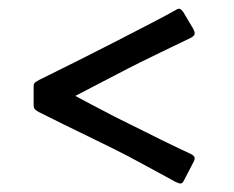

<svg xmlns="http://www.w3.org/2000/svg" viewBox="-20 -504 539 443"><path d="M57.6 -262.2V-304.7Q57.6 -310.1 59.8 -312.5Q62 -314.9 65.7 -316.9Q69.3 -318.8 70.8 -319.8Q151.4 -359.4 250.2 -409.9Q349.1 -460.4 385.7 -481Q389.6 -483.9 395 -483.9Q396 -483.4 397.9 -481.7Q399.9 -480 402.3 -477.1L425.3 -438.5Q425.8 -437.5 427.5 -433.8Q429.2 -430.2 429.2 -426.8Q429.2 -423.8 427 -421.6Q424.8 -419.4 419.9 -416.5Q402.3 -408.2 349.9 -382.8Q297.4 -357.4 274.9 -345.7L153.8 -282.7Q181.6 -267.6 242.7 -235.8L257.3 -228.5Q373 -170.4 419.9 -148.9Q429.2 -144.5 429.2 -138.7Q429.2 -135.7 427.5 -132.3Q425.8 -128.9 425.3 -127.9L405.8 -90.3Q402.8 -84.5 401.1 -82.5Q399.4 -80.6 395.5 -80.6Q393.6 -80.6 385.7 -84Q369.6 -92.8 319.3 -120.1Q269 -147.5 241.2 -161.1L196.3 -183.1Q116.7 -221.7 69.3 -245.6Q63 -249 60.3 -252.2Q57.6 -255.4 57.6 -262.2Z"/></svg>

Font: David Libre Medium
Style: Regular
Weight: 500
Version: Version 1.000